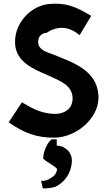

<svg xmlns="http://www.w3.org/2000/svg" viewBox="-20 -734 593 1042"><path d="M370 142C373 92 330 56 288 56V22H260C237 41 217 81 214 126C230 145 274 163 290 183C287 207 274 222 259 230C238 245 213 251 203 246L212 288C231 289 254 287 280 280C329 256 367 208 370 142ZM233 -556C285 -591 349 -597 412 -543L475 -648C388 -700 336 -721 242 -712C142 -699 67 -610 62 -519V-493C70 -397 160 -360 236 -327C301 -297 374 -273 374 -200C374 -140 325 -114 274 -116C193 -118 138 -157 99 -179L27 -70C109 -13 180 15 279 13C398 9 508 -90 514 -194C515 -203 515 -211 514 -219C504 -358 364 -398 275 -436C237 -450 190 -461 187 -503C186 -536 205 -554 233 -556Z"/></svg>

Font: Bluebird
Style: Nrw
Weight: 400
Designer: Jasper
Foundry: Cannot Into Space Fonts
Version: Version 0.98